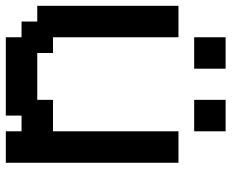

<svg xmlns="http://www.w3.org/2000/svg" viewBox="-86 -690 777 644"><g transform="rotate(90 302.0 -368.5)"><path d="M237.3 0H105.5V-26.4V-52.7H79.1H52.7V-79.1V-105.5H26.4H0V-341.8V-579.1H52.7H105.5V-368.2V-158.2H131.8H158.2V-131.8V-105.5H237.3H315.4V-131.8V-158.2H368.2H420.9V-368.2V-579.1H473.6H526.4V-289.1V0H473.6H420.9V-26.4V-52.7H394.5H368.2V-26.4V0ZM158.2 -631.8H105.5V-684.6V-737.3H158.2H210.9V-684.6V-631.8ZM368.2 -631.8H315.4V-684.6V-737.3H368.2H420.9V-684.6V-631.8Z"/></g></svg>

Font: VCR Jazz Mono
Style: Regular
Weight: 400
Version: Version 3.1